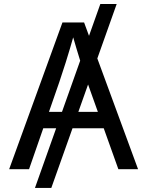

<svg xmlns="http://www.w3.org/2000/svg" viewBox="-20 -839 730 952"><path d="M558.6 -819.3 234.4 92.8H153.3L477.5 -819.3ZM25.4 0 289.6 -727.5H397L664.6 0H566.9L412.6 -431.6Q398.4 -471.7 379.6 -531.5Q360.8 -591.3 334 -684.1H351.6Q325.2 -590.3 305.9 -529.5Q286.6 -468.8 273.9 -431.6L124 0ZM158.2 -203.1V-284.2H531.7V-203.1Z"/></svg>

Font: Atlassian Sans
Style: Regular
Weight: 400
Designer: Rasmus Andersson
Foundry: Modifications by Atlassian Pty Ltd, manufactured by rsms
Version: Version 4.001;git-9221beed3